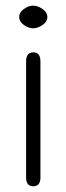

<svg xmlns="http://www.w3.org/2000/svg" viewBox="-20 -647 235 679"><path d="M123 -19.5Q123 11.7 97.7 11.7Q72.3 11.7 72.3 -19.5V-429.7Q72.3 -461.9 97.7 -461.9Q123 -461.9 123 -429.7ZM47.9 -586.9Q47.9 -603.5 64.5 -615.2Q81.1 -627 97.2 -627Q113.3 -627 130.4 -615.2Q147.5 -603.5 147.5 -586.9Q147.5 -570.3 130.4 -558.6Q113.3 -546.9 97.2 -546.9Q81.1 -546.9 64.5 -558.6Q47.9 -570.3 47.9 -586.9Z"/></svg>

Font: Jura
Style: Book
Weight: 400
Version: Version 2.5